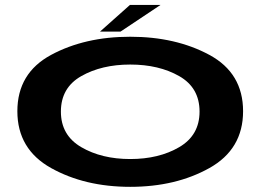

<svg xmlns="http://www.w3.org/2000/svg" viewBox="-20 -738 1059 763"><path d="M497.5 4.5Q678.5 4.5 812.2 -70.2Q946 -145 946 -296Q946 -447.5 812.2 -519.8Q678.5 -592 497.5 -592Q317 -592 183 -519.8Q49 -447.5 49 -296Q49 -145 183 -70.2Q317 4.5 497.5 4.5ZM497.5 -106Q384 -106 303 -153.2Q222 -200.5 222 -294.5Q222 -389.5 303 -435.5Q384 -481.5 497.5 -481.5Q611.5 -481.5 692.2 -435.5Q773 -389.5 773 -294.5Q773 -200.5 692.2 -153.2Q611.5 -106 497.5 -106ZM377.5 -612.5H459L618 -718.5H496.5Z"/></svg>

Font: Anybody ExtraExpanded SemiBold
Style: Regular
Weight: 600
Width: 8
Version: Version 1.113;gftools[0.9.25]